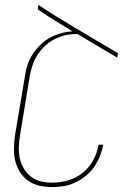

<svg xmlns="http://www.w3.org/2000/svg" viewBox="-20 -755 540 783"><path d="M192 8Q165 8 139.5 2Q114 -4 93.5 -19Q73 -34 60 -55.5Q47 -77 41.5 -102Q36 -127 37 -154Q38 -181 42 -208L82 -446Q85 -469 92.5 -491.5Q100 -514 113.5 -534.5Q127 -555 145 -572.5Q163 -590 184.5 -601.5Q206 -613 229 -619.5Q252 -626 276 -627Q240 -649 204 -671Q168 -693 134 -717L137 -735Q177 -708 217.5 -683Q258 -658 299 -634L461 -538L458 -520L296 -616H288Q266 -616 243.5 -610.5Q221 -605 200 -594Q179 -583 161.5 -566Q144 -549 131.5 -529Q119 -509 112 -487Q105 -465 101 -443L62 -205Q58 -181 57 -157Q56 -133 60.5 -110.5Q65 -88 77 -68Q89 -48 106.5 -34.5Q124 -21 146.5 -15.5Q169 -10 194 -10Q225 -10 258 -19.5Q291 -29 317.5 -50.5Q344 -72 360.5 -102.5Q377 -133 382 -165H401Q397 -142 387.5 -118.5Q378 -95 364 -74.5Q350 -54 329.5 -37.5Q309 -21 286.5 -10.5Q264 0 240 4Q216 8 192 8Z"/></svg>

Font: Iosevka Thin Oblique
Style: Regular
Weight: 100
Italic angle: -9°
Monospace: yes
Designer: Belleve Invis
Foundry: Belleve Invis
Version: Version 32.5.0; ttfautohint (v1.8.4)